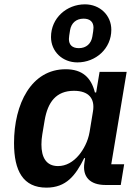

<svg xmlns="http://www.w3.org/2000/svg" viewBox="-20 -844 640 876"><path d="M191.8 12.1C282 12.1 324.6 -43 364 -122.5H368.3L365.1 -101.6C355.1 -38 389.9 0 461.3 0H530.9L546.5 -94.5H487.6L557.9 -516H434.3L418.7 -422.2H413C396 -489.7 356.2 -528.1 279.5 -528.1C122.9 -528.1 44 -370 44 -191.1C44 -63.9 85.9 12.1 191.8 12.1ZM169 -184.7C169 -201 170.5 -216.3 172.9 -230.5L183.6 -294.4C197.8 -378.6 236.5 -429.7 317.5 -429.7C383.9 -429.7 414.4 -395.2 404.1 -335.2L388.8 -242.2C381.4 -197.4 359.7 -160.2 340.9 -137.4C313.9 -104.8 281.2 -86.3 244.7 -86.3C190.3 -86.3 169 -126.8 169 -184.7ZM212.7 -675.1C212.7 -609 264.9 -559.3 333.1 -559.3C416.9 -559.3 487.9 -622.2 487.9 -708.1C487.9 -774.1 436.1 -824.2 367.5 -824.2C283.7 -824.2 212.7 -761.4 212.7 -675.1ZM294.4 -665.8C294.4 -674.7 296.5 -686.4 299.7 -706.3C305 -738.3 327.1 -758.9 361.2 -758.9C391.3 -758.9 406.6 -743.3 406.6 -717.7C406.6 -708.5 404.5 -696.7 401.3 -677.2C396 -644.9 373.6 -624.3 339.8 -624.3C309.3 -624.3 294.4 -639.9 294.4 -665.8Z"/></svg>

Font: Margiela Mono Italic SmBold It
Style: Regular
Weight: 600
Designer: Mike Abbink, Paul van der Laan, Pieter van Rosmalen
Foundry: Bold Monday
Version: Version 2.003 2021